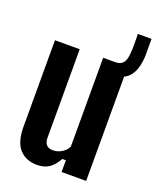

<svg xmlns="http://www.w3.org/2000/svg" viewBox="-144 -854 773 947"><g transform="rotate(20 242.5 -380.5)"><path d="M167 8.8C191.4 8.8 211.9 2.9 228.5 -7.8C245.1 -18.6 260.7 -37.1 274.4 -61.5H293V0H421.9V-599.6H293V-132.8C286.1 -118.2 275.4 -107.4 260.7 -98.6C246.1 -89.8 231.4 -85.9 216.8 -85.9C201.2 -85.9 189.5 -89.8 181.6 -97.7C173.8 -106.4 169.9 -119.1 169.9 -136.7V-599.6H40V-147.5C40 -91.8 51.8 -51.8 75.2 -27.3C97.7 -2.9 128.9 8.8 167 8.8ZM357.4 -534.2C399.4 -534.2 429.7 -545.9 450.2 -568.4C470.7 -590.8 482.4 -627 485.4 -675.8V-704.1V-728.5V-741.2V-768.6H413.1C414.1 -762.7 414.1 -753.9 414.1 -741.2V-704.1C414.1 -691.4 414.1 -682.6 413.1 -675.8C412.1 -648.4 407.2 -628.9 398.4 -617.2C389.6 -605.5 376 -599.6 357.4 -599.6H348.6H334C334 -571.3 334 -550.8 335 -536.1C339.8 -535.2 344.7 -535.2 347.7 -535.2C351.6 -534.2 354.5 -534.2 357.4 -534.2Z"/></g></svg>

Font: Yellow Ladder Regular
Style: Regular
Weight: 400
Designer: Zima Creative
Version: Version 2.002